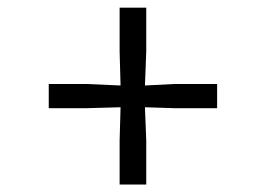

<svg xmlns="http://www.w3.org/2000/svg" viewBox="-20 -572 709 512"><path d="M299 -80V-198L301.5 -286L211 -283.5H110V-348H211L301.5 -344L299 -434V-551.5H370V-434L366.5 -344L444.5 -348H559V-283.5H444.5L366.5 -286L370 -198V-80Z"/></svg>

Font: Merriweather 36pt Light
Style: Regular
Weight: 300
Designer: Eben Sorkin
Foundry: Eben Sorkin
Version: Version 2.100